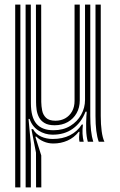

<svg xmlns="http://www.w3.org/2000/svg" viewBox="-20 -620 523 840"><path d="M92.2 200 92 -600H114.8L115.2 -168.8Q115.2 -106.8 139.5 -78.5Q163.8 -50.2 214 -50.2Q256.5 -50.2 287.4 -69.1Q318.2 -88 335.1 -118.2Q352 -148.5 352 -182.8V-600H375V-112.5Q375 -78.5 378.2 -49.6Q381.5 -20.8 388 0H364.2Q357.8 -22.5 357 -51.6Q356.2 -80.8 358 -112.2Q358.5 -117.2 358.9 -122Q359.2 -126.8 359.2 -131.5H354.2Q335.8 -83.5 298.6 -56.9Q261.5 -30.2 209 -30.8Q177 -31 149 -48.4Q121 -65.8 109.5 -99.8H104.8L115 10.2V200ZM137.8 200 137.5 48 117.5 -55.2 124.8 -54.8Q136.8 -32.8 159.9 -22.4Q183 -12 210.8 -12Q253.8 -12 285.9 -28.2Q318 -44.5 337.8 -75.2H342.8Q340.2 -53.2 341.1 -35Q342 -16.8 346.2 0H327.8Q325.8 -8.2 326 -19.5Q326.2 -30.8 327.8 -43.5H324.5Q304 -17.5 275.2 -4.9Q246.5 7.8 213.2 7.8Q190.8 7.8 171 -0.8Q151.2 -9.2 139.5 -22.2H134.5L160.5 60.2L160.8 200ZM46.5 200V-600H69.2V200ZM219.2 -72Q191.2 -72 174.9 -81.8Q158.5 -91.5 150.5 -107Q142.5 -122.5 140.1 -140Q137.8 -157.5 137.8 -172.8L137.2 -600H160.2L160.5 -174Q160.8 -155.2 164.5 -136.4Q168.2 -117.5 181.5 -104.6Q194.8 -91.8 222.8 -91.8Q246.2 -91.8 265.1 -102.2Q284 -112.8 295.1 -132.4Q306.2 -152 306.2 -178.8V-600H329V-181Q329 -149.2 315.1 -124.8Q301.2 -100.2 276.5 -86.1Q251.8 -72 219.2 -72ZM412 0Q397.8 -38.8 397.8 -112.5V-600H420.8V-112.5Q420.8 -75.8 424.8 -46.2Q428.8 -16.8 436.8 0Z"/></svg>

Font: Big Shoulders Inline Text Thin
Style: Bold
Weight: 700
Version: Version 2.002